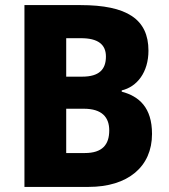

<svg xmlns="http://www.w3.org/2000/svg" viewBox="-20 -734 665 754"><path d="M296 -714H76V0H328C482 0 577 -79 577 -208C577 -312 526 -356 458 -374V-379C518 -393 563 -450 563 -535C563 -659 478 -714 296 -714ZM303 -433H240V-584H298C364 -584 396 -560 396 -512C396 -462 370 -433 303 -433ZM240 -307H309C381 -307 409 -273 409 -222C409 -166 382 -133 313 -133H240Z"/></svg>

Font: Noto Sans Myanmar SemiCondensed ExtraBold
Style: Regular
Weight: 800
Width: 4
Designer: Monotype Design Team
Foundry: Monotype Imaging Inc.
Version: Version 2.107